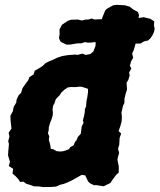

<svg xmlns="http://www.w3.org/2000/svg" viewBox="-20 -739 647 778"><path d="M250.4 -558 229.2 -567.6 224 -572.4 219 -584.8 221.6 -600.6 221 -619.6 231 -638.6 255.8 -655.2 267.8 -659 294.8 -659.8 312.2 -656 327.2 -659.8 338.4 -660 351.8 -664 362.2 -660 379.2 -660.8 398.2 -661.2 417.2 -663.4 424.8 -658.4 440 -665.2 455.2 -661.4 471.8 -664 499 -666.4 528.6 -667.4 542.2 -666.2 562.2 -669.4 580.8 -664.6 589.2 -662.8 605 -652.4 603.8 -636 606.6 -623.2 604.2 -609.6 597.6 -595.6 589.6 -584 580.2 -575 563.2 -571.2 550.4 -562.8 537 -562.4 515.4 -561.6 502.8 -564.2 489.2 -565.4 456.6 -566 445.8 -572 423.8 -564.4 413.8 -569.2 395.4 -569.8 374 -568 362 -568.2 349 -566.4 335.4 -566.2 324 -568.4 310 -563.6 290.6 -563 266.2 -558.6ZM134.6 16.4 117.2 16 103.8 10.8 85.8 5.4 75.8 -2.6 61 -2 55.6 -11.4 43.2 -25 30.6 -35.6 33.2 -55.2 15.6 -66.2 20.4 -83 12.6 -109.2 13.6 -127.2 14.8 -138.6 16.2 -156.4 13.2 -166.6 18.2 -185.8 15 -200.8 26.4 -218.2 23.2 -247 22.2 -269.8 32.2 -288.4 35.2 -305.6 46.2 -324 46.4 -333 55.4 -353 65.4 -362.8 71.2 -381.8 84.6 -401 95 -414.8 99 -426.6 116.4 -437.4 120.6 -452.2 137.8 -462.2 153 -471.8 164.8 -483.4 178.6 -490.2 196.4 -497.6 212.4 -505.4 232 -511.8 254.6 -515.6 286.2 -518 293.4 -516.4 313.4 -521.6 327.8 -516.4 346 -520 358.6 -530.8 367.2 -553.6 367.6 -571.4 368.6 -587.6 366.4 -599.6 372.8 -623 381.6 -637 391.2 -657.4 397.4 -674.8 407 -698 415 -704.6 438.2 -717.4 453.4 -719.4 486.4 -717.6 506.2 -711.6 519.8 -700.6 539 -690.4 543.6 -677 539.4 -658.2 544.2 -647 543.6 -628 536.4 -605 536 -593.4 530.2 -574.4 529.6 -562.6 521.8 -535.8 515.4 -522.6 519.6 -505.2 511 -490 506.2 -472.6 512.2 -461.4 503 -445 505.6 -434 500 -415.4 492.8 -403.4 494.8 -376.2 490 -362.2 484.6 -339.8 484 -321.6 478.2 -309.6 472.2 -282.2 474 -263.6 472.6 -245.8 466.8 -225 460.4 -208.2 471 -197.8 464.8 -180.6 463.2 -152.8 458.2 -135.8 462.8 -119.2 458 -103.4 455.8 -92 461.4 -64 461 -39.6 450.6 -30.2 437.6 -13 427.2 2.6 418 7 400.4 15.8 367.8 10.8 361.6 12 343.8 3 336.8 -4 325.4 -28.4 311 -30.4 283.8 -15 274 -9.6 253 0.6 237.6 6.4 223.2 9.8 207.6 17 187.8 18.6 156 19ZM224.8 -125 236.6 -126.4 259 -134 265.4 -143.2 278.4 -150.4 284 -164 289.6 -169.8 295.6 -184.4 307.2 -196.8 309.2 -209.8 310.8 -225.6 318.6 -241.8 315.8 -251 321.2 -271.4 323.6 -285 323.8 -297.2 328.8 -307.2 329.4 -318.2 331 -332.8 333.2 -342 336.4 -363.6 336.8 -378.8 322 -384 310.6 -387.4 301.2 -387.8 286 -386 266.8 -386.4 254 -384.4 240.4 -375 228.6 -364 222.6 -354 213.4 -345 205.8 -336.6 201 -320.8 195.6 -311.4 192.8 -295.6 194.4 -284.6 193.8 -272.6 189.4 -257.4 183.2 -241.6 177.8 -223.2 177.4 -212.4 174.4 -198.8 179.6 -186.6 177.8 -171.4 181.8 -159.4 184.2 -148.4 185.8 -136 196.8 -133.8 209 -126.6Z"/></svg>

Font: Winky Rough
Style: Italic
Weight: 400
Italic angle: -8.97852°
Designer: Simon Atzbach
Foundry: typofactur
Version: Version 1.206